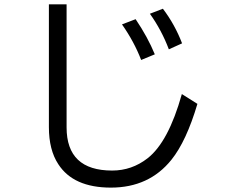

<svg xmlns="http://www.w3.org/2000/svg" viewBox="-20 -812 1039 880"><path d="M204.1 -792H285.2V-228Q285.2 -30.3 494.1 -30.3Q584 -30.3 656.2 -86.4Q752 -161.1 813.5 -380.9L884.8 -335.9Q834 -164.6 765.6 -79.6Q663.1 47.9 488.3 47.9Q316.4 47.9 247.1 -59.6Q204.1 -125 204.1 -229ZM627 -537.1Q594.7 -621.1 539.1 -700.2L601.6 -724.1Q657.2 -641.6 689.5 -563ZM753.9 -585.9Q720.7 -673.8 667 -749L726.6 -772Q781.2 -700.2 814.5 -613.3Z"/></svg>

Font: UDEV Gothic 35
Style: Regular
Weight: 400
Version: v2.1.0; ttfautohint (v1.8.4.7-5d5b-dirty) -l 6 -r 45 -G 200 